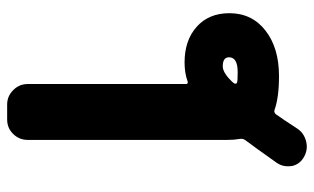

<svg xmlns="http://www.w3.org/2000/svg" viewBox="-192 -622 883 540"><g transform="rotate(-90 250.0 -352.5)"><path d="M78.1 60.5Q57.6 48.8 52.7 27.3Q51.8 20.5 51.8 14.6Q51.8 -1 60.5 -14.6Q104.5 -77.1 126 -105.5Q129.9 -111.3 128.9 -119.1Q126 -135.7 126 -154.3V-716.8Q126 -740.2 142.6 -757.3Q159.2 -774.4 183.6 -774.4H225.6Q249 -774.4 266.1 -757.3Q283.2 -740.2 283.2 -716.8V-270.5Q283.2 -268.6 285.2 -267.1Q287.1 -265.6 290 -266.6Q313.5 -275.4 343.8 -275.4Q406.2 -275.4 444.3 -241.2Q482.4 -207 482.4 -149.4Q482.4 -85.9 433.6 -47.9Q384.8 -9.8 305.7 -9.8Q245.1 -9.8 210 -22.5Q203.1 -24.4 198.2 -18.6Q185.5 -1 158.2 41Q145.5 60.5 122.1 66.4Q114.3 68.4 107.4 68.4Q91.8 68.4 78.1 60.5ZM286.1 -137.7Q284.2 -134.8 284.2 -132.8Q284.2 -130.9 285.2 -128.9Q286.1 -128.9 287.1 -127.9Q291 -126 316.4 -126Q358.4 -126 358.4 -150.4Q358.4 -168 333 -168Q313.5 -168 286.1 -137.7Z"/></g></svg>

Font: Rounded Mgen+ 2m bold
Style: Bold
Weight: 700
Designer: [Source Han Sans]
Ryoko NISHIZUKA  (kana & ideographs); Paul D. Hunt (Latin, Greek & Cyrillic); Wenlong ZHANG  (bopomofo
Version: Version 1.059.20150602